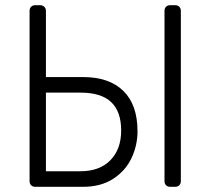

<svg xmlns="http://www.w3.org/2000/svg" viewBox="-20 -720 811 740"><path d="M116 0Q106 0 100 -6Q94 -12 94 -22V-678Q94 -688 100 -694Q106 -700 116 -700H134Q144 -700 150.5 -694Q157 -688 157 -678V-423H300Q401 -423 455.5 -369.5Q510 -316 510 -214Q510 -160 487 -111Q464 -62 416.5 -31Q369 0 300 0ZM636 0Q626 0 620 -6Q614 -12 614 -22V-678Q614 -688 620 -694Q626 -700 636 -700H655Q665 -700 671 -694Q677 -688 677 -678V-22Q677 -12 671 -6Q665 0 655 0ZM290 -60Q364 -60 405.5 -102.5Q447 -145 447 -217Q447 -290 408.5 -326.5Q370 -363 290 -363H157V-60Z"/></svg>

Font: Rubik AZ
Style: Regular
Weight: 300
Designer: Hubert and Fischer
Foundry: Hubert & Fischer
Version: Version 2.000